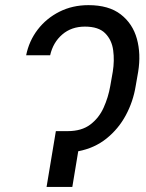

<svg xmlns="http://www.w3.org/2000/svg" viewBox="-20 -742 580 762"><path d="M227.3 -221.6H248.6Q304 -221.6 338.4 -247.7Q372.9 -273.8 391.3 -314.8Q409.8 -355.8 417.6 -400.6L427.6 -457.4Q434.7 -501.4 429.2 -542.4Q423.7 -583.5 397.5 -609.9Q371.4 -636.4 316.8 -636.4Q263.5 -636.4 227.1 -605.1Q190.7 -573.9 179 -522.7H83.8Q95.2 -579.5 129.6 -624.5Q164.1 -669.4 215.9 -695.5Q267.8 -721.6 331 -721.6Q411.9 -721.6 459.3 -684.8Q506.7 -648.1 523.3 -587.9Q539.8 -527.7 528.4 -457.4L518.5 -400.6Q508.5 -338.8 479.2 -284.4Q449.9 -230.1 402.5 -192.1Q355.1 -154.1 290.5 -141.7L267 0H164.8L201.7 -221.6Z"/></svg>

Font: Inter UI
Style: Italic
Weight: 400
Italic angle: -9.39999°
Designer: Rasmus Andersson
Foundry: rsms
Version: 3.2;8d6f07862